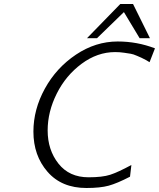

<svg xmlns="http://www.w3.org/2000/svg" viewBox="-20 -917 790 954"><path d="M146 -263.2Q146 -373 202.9 -476.6Q259.8 -580.1 357.4 -645.5Q455.1 -710.9 564.9 -710.9Q661.1 -710.9 750 -676.8L723.1 -607.9L706.1 -618.2Q688 -627.9 683.1 -629.9Q678.2 -631.8 660.2 -639.9Q642.1 -647.9 629.6 -649.9Q617.2 -651.9 596.2 -655Q575.2 -658.2 551.8 -658.2Q463.9 -658.2 385.5 -600.1Q307.1 -542 262 -451.9Q216.8 -361.8 216.8 -269Q216.8 -171.9 270.5 -104Q324.2 -36.1 419.9 -36.1Q488.8 -36.1 527.3 -48.6Q565.9 -61 632.8 -97.2L626 -39.1Q562 -5.9 520 5.6Q478 17.1 409.2 17.1Q286.1 17.1 216.1 -63.5Q146 -144 146 -263.2ZM412.1 -727.1 577.6 -897H641.1L725.1 -727.1H673.8L595.7 -856.9L461.9 -727.1Z"/></svg>

Font: CMU Bright
Style: Oblique
Weight: 500
Italic angle: -12°
Version: Version 0.7.0